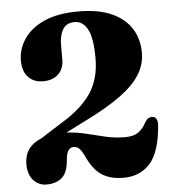

<svg xmlns="http://www.w3.org/2000/svg" viewBox="-53 -766 749 833"><g transform="rotate(-5 322.0 -350.0)"><path d="M36.5 -77Q36.5 -153 111 -183.5L204 -242.5Q290.5 -294 333 -356.2Q375.5 -418.5 375.5 -509.5Q375.5 -597 355.2 -635.2Q335 -673.5 298.5 -673.5Q263 -673.5 247.2 -647.5Q231.5 -621.5 231.5 -579V-517Q231.5 -476.5 207.2 -453Q183 -429.5 140.5 -429.5Q100 -429.5 76 -455Q52 -480.5 52 -527Q52 -576.5 80.8 -620.2Q109.5 -664 168.5 -691Q227.5 -718 318 -718Q407 -718 464.5 -691.8Q522 -665.5 550 -620Q578 -574.5 578 -516Q578 -465 550.8 -421Q523.5 -377 464.8 -334Q406 -291 311 -244L221.5 -199Q267 -196.5 307.8 -186.2Q348.5 -176 389.2 -166.5Q430 -157 475.5 -157Q510 -157 530.5 -170.8Q551 -184.5 567 -214.5Q579 -235.5 599.5 -234Q624 -232 620.5 -192.5Q611 -78.5 567.2 -30.2Q523.5 18 452 18Q394 18 356.5 -6.8Q319 -31.5 292 -93Q279 -118 269.5 -126Q260 -134 247.5 -134Q233 -134 224.2 -121.8Q215.5 -109.5 213 -80.5Q209 -26 183.8 -4Q158.5 18 116 18Q82 18 59.2 -7.5Q36.5 -33 36.5 -77Z"/></g></svg>

Font: Fraunces 9pt S000
Style: Bold
Weight: 700
Version: Version 1.000; ttfautohint (v1.8.3)